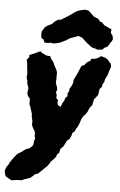

<svg xmlns="http://www.w3.org/2000/svg" viewBox="-85 -793 658 1054"><g transform="rotate(5 244.0 -266.0)"><path d="M19 218 3 209 -10 202 -16 196 -20 182 -22 168 -14 146 -5 135 0 123 8 111 23 90 33 78 43 68 58 60 71 50 85 40 102 35 120 18 123 5 124 -9 129 -22 125 -34V-44V-56L119 -67L110 -82L104 -99L106 -110L103 -127L100 -138L99 -155L95 -169L90 -182L87 -195L81 -206V-223V-236L70 -250L65 -262V-274L68 -292L64 -307L59 -318V-334L54 -346V-362L55 -376L53 -391L51 -407L50 -422L45 -449L58 -464L57 -475L70 -481L88 -488L101 -495L116 -501L121 -497L129 -491L141 -486L150 -481L173 -479L174 -472L184 -457L189 -453L195 -441L200 -429L210 -412L215 -399L217 -389L216 -370L217 -356L215 -339L218 -329L224 -311L226 -298L220 -285L226 -270L225 -253L235 -243L234 -229L237 -215L253 -207L260 -226L271 -245L273 -256L285 -269V-286L292 -296L293 -311L303 -327L310 -344L311 -361L324 -387L329 -398L335 -411L339 -421L347 -440L363 -447L372 -459L380 -466L393 -472L398 -485L416 -486L432 -491L447 -501L451 -504L466 -499L473 -497L487 -489L496 -478L506 -467L510 -450L502 -429L496 -406L489 -392L481 -375V-367L471 -349L470 -337L458 -324L454 -303L453 -291L440 -274L431 -263L429 -250L425 -231L417 -223L409 -209L403 -194L394 -180L382 -167L374 -154L368 -138L364 -125L356 -107L348 -95L342 -80L329 -69L326 -54L317 -35L305 -27L297 -11L287 8L272 23L267 45L257 54L251 70L238 85L224 98L221 106L208 124L199 132L182 149L172 158L162 169L146 173L136 183L122 195L106 201L87 207L76 213H63L48 214ZM133 -551 127 -568 119 -571 113 -583V-609L127 -633L141 -644L164 -655L183 -673L197 -682L214 -684L233 -696L257 -711L287 -732L300 -740L321 -746L341 -750L359 -747L378 -730L391 -717L417 -706L428 -692L439 -689L453 -674L477 -663L494 -655L492 -634L501 -625L507 -604L502 -591L493 -579L482 -560L461 -549L457 -541L428 -537L409 -544H403L391 -550L364 -571L347 -587L337 -596L317 -603L281 -590L268 -585L254 -575L221 -559L208 -555L185 -550L166 -553L156 -550Z"/></g></svg>

Font: Winky Rough
Style: Bold Italic
Weight: 700
Italic angle: -8.97852°
Designer: Simon Atzbach
Foundry: typofactur
Version: Version 1.206; ttfautohint (v1.8.4.7-5d5b)